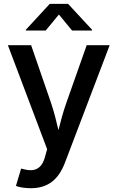

<svg xmlns="http://www.w3.org/2000/svg" viewBox="-20 -784 620 1012"><path d="M64 195.8C78.6 202.1 107.9 208 142.1 208C233.9 208 288.6 161.6 322.3 73.7L558.1 -545.9H437L329.1 -240.2C312.5 -192.9 299.8 -145.5 288.1 -98.1C276.9 -145.5 265.6 -192.4 249.5 -240.2L144 -545.9H21.5L228.5 2.4L217.8 40.5C200.2 108.4 160.6 122.6 104.5 107.9L91.3 104.5ZM220.7 -623 290.5 -707.5 359.9 -623H465.3V-627L338.9 -763.7H242.2L116.2 -627V-623Z"/></svg>

Font: Raveo Medium
Style: Regular
Weight: 500
Designer: Jakub Foglar, Rasmus Andersson (Inter)
Foundry: Jakubfoglar.com
Version: Version 1.100;Glyphs 3.2.3 (3260)